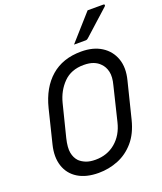

<svg xmlns="http://www.w3.org/2000/svg" viewBox="-171 -1054 1000 1183"><g transform="rotate(-20 329.0 -462.5)"><path d="M422 -720Q501 -720 554.5 -686Q608 -652 629 -592.5Q650 -533 630 -455L571 -218Q550 -134 504.5 -81.5Q459 -29 398 -4.5Q337 20 270 20Q188 20 134.5 -13Q81 -46 61.5 -105.5Q42 -165 61 -242L115 -461Q146 -585 223.5 -652.5Q301 -720 422 -720ZM154 -250Q140 -192 146.5 -157Q153 -122 175 -99Q192 -83 217 -73Q242 -63 279 -63Q356 -63 410.5 -109Q465 -155 484 -234L538 -456Q552 -508 544 -543Q536 -578 513 -600Q497 -617 471.5 -627Q446 -637 408 -637Q326 -637 276 -586.5Q226 -536 207 -461ZM547 -945H651Q657 -945 658 -940Q659 -935 653 -930Q629 -908 611.5 -892.5Q594 -877 577.5 -862Q561 -847 540.5 -828.5Q520 -810 490 -783Q487 -780 482.5 -777.5Q478 -775 472 -775H396Q435 -820 471 -859.5Q507 -899 547 -945Z"/></g></svg>

Font: Recursive Sn Lnr St
Style: Italic
Weight: 400
Italic angle: -15°
Version: Version 1.079;hotconv 1.0.112;makeotfexe 2.5.65598; ttfautoh